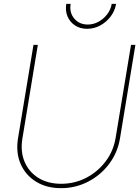

<svg xmlns="http://www.w3.org/2000/svg" viewBox="-20 -958 715 986"><path d="M293.5 8.3Q218.8 8.3 164.6 -25.4Q110.4 -59.1 85.4 -117.4Q60.5 -175.8 72.8 -249.5L151.9 -727.5H174.3L95.2 -247.6Q84 -180.2 106.2 -127.4Q128.4 -74.7 177.2 -44.4Q226.1 -14.2 293.9 -14.2Q363.3 -14.2 422.6 -44.9Q481.9 -75.7 522.2 -128.9Q562.5 -182.1 573.7 -249.5L652.8 -727.5H675.3L596.2 -247.6Q584 -173.8 540.3 -116Q496.6 -58.1 432.1 -24.9Q367.7 8.3 293.5 8.3ZM427.2 -810.1Q391.6 -810.1 365.2 -827.4Q338.9 -844.7 326.7 -873.8Q314.5 -902.8 320.3 -938H342.8Q335.4 -893.6 361.3 -862.8Q387.2 -832 430.7 -832Q460 -832 486.1 -846.4Q512.2 -860.8 530.5 -884.8Q548.8 -908.7 553.7 -938H576.2Q570.3 -902.8 548.6 -873.8Q526.9 -844.7 495.1 -827.4Q463.4 -810.1 427.2 -810.1Z"/></svg>

Font: Inter 28pt Thin
Style: Italic
Weight: 250
Italic angle: -9.3988°
Designer: Rasmus Andersson
Foundry: rsms
Version: Version 4.001;git-66647c0bb